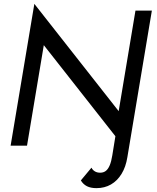

<svg xmlns="http://www.w3.org/2000/svg" viewBox="-20 -755 815 995"><path d="M480 220Q450 220 430.5 210Q411 200 399 180L454 114Q460 126 471.5 133Q483 140 499 140Q516 140 528 131Q540 122 548.5 102Q557 82 562 50L578 -49L207 -521L120 0H35L158 -735L595 -179L682 -700H767L640 60Q632 110 610 146Q588 182 555 201Q522 220 480 220Z"/></svg>

Font: Jost
Style: Italic
Weight: 400
Italic angle: -5°
Version: Version 3.710